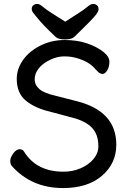

<svg xmlns="http://www.w3.org/2000/svg" viewBox="-20 -926 657 974"><path d="M311 -816Q343 -837 375.5 -857.5Q408 -878 424 -892Q440 -906 452 -906Q464 -906 472 -899Q480 -892 480 -879Q480 -866 460 -843Q440 -820 405.5 -786.5Q371 -753 357.5 -739.5Q344 -726 310 -726Q276 -726 263 -738Q193 -804 168 -837Q165 -841 160 -846.5Q155 -852 148 -861.5Q141 -871 141 -881.5Q141 -892 149 -899Q157 -906 169 -906Q181 -906 197 -892Q213 -878 245.5 -857.5Q278 -837 311 -816ZM232 -360Q156 -378 110.5 -416Q65 -454 65 -526Q65 -577 97.5 -622.5Q130 -668 186.5 -695.5Q243 -723 307.5 -723Q372 -723 421.5 -706Q471 -689 503 -664Q535 -639 535 -613Q535 -587 524 -569Q513 -551 500.5 -551Q488 -551 478 -561Q472 -568 465 -574Q433 -614 367 -632Q339 -640 305 -640Q271 -640 234 -622.5Q197 -605 176.5 -579Q156 -553 156 -524Q156 -495 180 -474Q204 -453 263 -440L372 -412Q570 -361 570 -192Q570 -97 497.5 -34.5Q425 28 300 28Q140 28 40 -84Q32 -93 32 -110Q32 -127 47.5 -148Q63 -169 79 -169Q95 -169 102 -157Q165 -55 302 -55Q349 -55 389.5 -72.5Q430 -90 454.5 -119.5Q479 -149 479 -184Q479 -244 446.5 -278Q414 -312 348 -329Z"/></svg>

Font: LXGW ZhenKai
Style: Regular
Weight: 400
Designer: LXGW / Fontworks Inc.
Foundry: LXGW / Fontworks Inc.
Version: Version 0.800;June 8, 2025